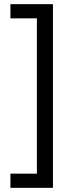

<svg xmlns="http://www.w3.org/2000/svg" viewBox="-20 -740 343 921"><path d="M30 93H157V-652H30V-720H234V161H30Z"/></svg>

Font: Noto Sans Display Condensed
Style: Regular
Weight: 400
Width: 3
Designer: Monotype Design Team
Foundry: Monotype Imaging Inc.
Version: Version 1.900